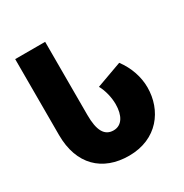

<svg xmlns="http://www.w3.org/2000/svg" viewBox="-167 -846 948 988"><g transform="rotate(-30 306.5 -352.0)"><path d="M319 10C487 10 576 -113 576 -248C576 -309 555 -374 513 -430L361 -375C380 -341 391 -295 391 -255C391 -189 365 -143 315 -143C261 -143 237 -188 237 -279V-714H59V-263C59 -87 162 10 319 10Z"/></g></svg>

Font: Noto Sans Georgian Condensed Black
Style: Regular
Weight: 900
Width: 3
Designer: Monotype Design Team, Akaki Razmadze
Foundry: Google LLC
Version: Version 2.005